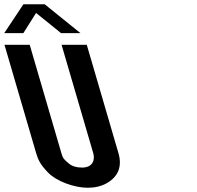

<svg xmlns="http://www.w3.org/2000/svg" viewBox="-221 -878 929 904"><path d="M336.7 -157 187.6 -667H68.9L218 -157C227.2 -125.3 216 -89 165.4 -89C139.5 -89 119.2 -95 104.5 -107C77.3 -129.1 74.2 -135.8 68 -157L-81.1 -667H-199.9L-50.8 -157C-41.2 -124.1 -30 -101.7 6.3 -64.5C44.8 -25 127.8 6 191.9 6C226 6 255.7 -1 280.7 -15C332.7 -44 356 -91 336.7 -157ZM-51.2 -817 66.5 -722H157.8L-10.7 -858H-110.7L-201 -722H-111Z"/></svg>

Font: Din Kursivschrift
Style: BreitLeft
Weight: 400
Version: Version 1.089